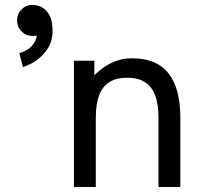

<svg xmlns="http://www.w3.org/2000/svg" viewBox="-20 -752 813 772"><path d="M617.2 0H705.1V-279.3Q705.1 -396.5 657.5 -457Q609.9 -517.6 510.7 -517.6Q480.5 -517.6 453.6 -509Q426.8 -500.5 403.6 -485.4Q380.4 -470.2 359.4 -449.2V-507.8H277.3V0H365.2V-279.3Q365.2 -333 378.4 -368.4Q391.6 -403.8 419.4 -421.6Q447.3 -439.5 491.2 -439.5Q535.2 -439.5 563 -421.6Q590.8 -403.8 604 -368.4Q617.2 -333 617.2 -279.3ZM48.8 -669.9Q48.8 -643.6 66.9 -625.5Q85 -607.4 111.3 -607.4Q137.7 -607.4 155.8 -625.5Q173.8 -643.6 173.8 -669.9Q173.8 -696.3 155.8 -714.4Q137.7 -732.4 111.3 -732.4Q85 -732.4 66.9 -714.4Q48.8 -696.3 48.8 -669.9ZM57.6 -538.6 72.3 -482.4Q86.4 -486.3 106.4 -496.8Q126.5 -507.3 146 -525.4Q165.5 -543.5 178.5 -568.8Q191.4 -594.2 191.4 -627Q191.4 -668.5 178.5 -691.4Q165.5 -714.4 147 -723.4Q128.4 -732.4 111.3 -732.4L111.8 -669.9Q111.8 -669.9 116.2 -662.1Q120.6 -654.3 125 -644Q129.4 -633.8 129.4 -627Q129.4 -597.7 117.2 -579.3Q105 -561 88.4 -551.5Q71.8 -542 57.6 -538.6Z"/></svg>

Font: Giphurs
Style: Regular
Weight: 400
Version: Version 2.010